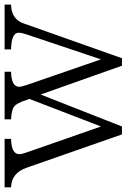

<svg xmlns="http://www.w3.org/2000/svg" viewBox="120 -653 545 827"><g transform="rotate(-90 392.5 -239.5)"><path d="M786.1 -464.4Q723.1 -462.9 705.1 -410.2L555.2 13.2H522.9L398.9 -336.9L261.2 13.2H227.1L84 -396Q61.5 -462.9 -1 -464.4V-492.2H208V-464.4Q142.1 -462.9 142.1 -429.2Q142.1 -417.5 148.9 -398.9L261.2 -77.1L379.9 -385.3L376 -396Q362.8 -438.5 348.1 -450.2Q333 -462.4 292 -464.4V-492.2H497.1V-464.4Q432.1 -462.9 432.1 -429.2Q432.1 -420.9 439.9 -397L550.3 -77.1L658.2 -398.9Q665 -418.5 665 -432.1Q665 -462.9 593.3 -464.4V-492.2H786.1Z"/></g></svg>

Font: I.Ming
Style: Regular
Weight: 400
Designer: Ichiten Fonts Project
Version: Version 5.10 Mar 24, 2018